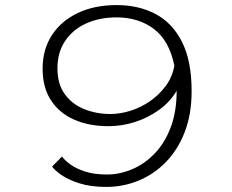

<svg xmlns="http://www.w3.org/2000/svg" viewBox="-20 -726 915 757"><path d="M399 11Q338 11 293.8 -3Q249.5 -17 222.2 -36Q195 -55 185.5 -69.5L224.5 -109Q234.5 -94.5 257 -78Q279.5 -61.5 315.2 -49.8Q351 -38 401.5 -38Q452 -38 501 -58.8Q550 -79.5 589.8 -120.8Q629.5 -162 653 -223.8Q676.5 -285.5 676.5 -368Q650.5 -324 607.5 -293Q564.5 -262 512.8 -245.2Q461 -228.5 408.5 -228.5Q331 -228.5 272.5 -254.2Q214 -280 181 -330.5Q148 -381 148 -455.5Q148 -531 184.5 -587.2Q221 -643.5 286.8 -674.8Q352.5 -706 440 -706Q527 -706 593.8 -670.5Q660.5 -635 698 -560Q735.5 -485 735.5 -366.5Q735.5 -275.5 708.2 -205.2Q681 -135 633.8 -86.8Q586.5 -38.5 526 -13.8Q465.5 11 399 11ZM206.5 -456.5Q206.5 -394 235.8 -354.2Q265 -314.5 312.8 -295.5Q360.5 -276.5 415.5 -276.5Q454 -276.5 495 -289.5Q536 -302.5 572 -327.5Q608 -352.5 633.8 -387.5Q659.5 -422.5 667.5 -467Q647 -567 586.2 -612.2Q525.5 -657.5 439.5 -657.5Q373 -657.5 320.2 -633.8Q267.5 -610 237 -565Q206.5 -520 206.5 -456.5Z"/></svg>

Font: Trispace SemiExpanded ExtraLight
Style: Regular
Weight: 200
Width: 6
Designer: Tyler Finck
Foundry: Etcetera Type Company
Version: Version 1.210; ttfautohint (v1.8.3)